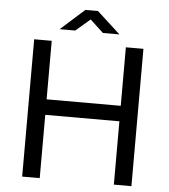

<svg xmlns="http://www.w3.org/2000/svg" viewBox="-59 -953 885 1007"><g transform="rotate(5 383.0 -450.0)"><path d="M578.1 -333.3H187.8V0H95.4V-723H187.8V-414.9H578.1V-723H670.6V0H578.1ZM451.5 -787.4 381.6 -852.4 306 -787.4H223.9L349.4 -899.8H415.8L538.6 -787.4Z"/></g></svg>

Font: Public Sans Thin
Style: Regular
Weight: 100
Designer: The Public Sans project authors (U.S. Web Design System). Libre Franklin designed by Pablo Impallari and Rodrigo Fuenzal
Version: Version 1.008